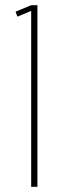

<svg xmlns="http://www.w3.org/2000/svg" viewBox="-20 -719 254 739"><path d="M100 0V-677L47 -655L40 -674L100 -699H124V0Z"/></svg>

Font: Moniqa Thin Paragraph
Style: Regular
Weight: 100
Designer: Rajesh Rajput
Foundry: Rajesh Rajput
Version: Version 1.000